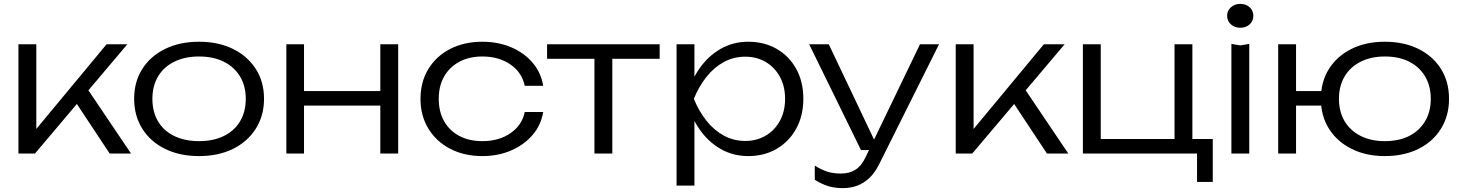

<svg xmlns="http://www.w3.org/2000/svg" viewBox="-20 -791 7525 989"><path d="M75 0V-563H167V-83L139 -93L529 -563H636L160 0ZM545 0 359 -281 419 -350 655 0Z M1005 13Q906 13 830.5 -24Q755 -61 713 -128Q671 -195 671 -282Q671 -370 713 -436Q755 -502 830.5 -539Q906 -576 1005 -576Q1105 -576 1180 -539Q1255 -502 1297.5 -436Q1340 -370 1340 -282Q1340 -195 1297.5 -128Q1255 -61 1180 -24Q1105 13 1005 13ZM1005 -64Q1079 -64 1133 -90.5Q1187 -117 1216.5 -166Q1246 -215 1246 -282Q1246 -348 1216.5 -397Q1187 -446 1133 -473Q1079 -500 1005 -500Q932 -500 877.5 -473Q823 -446 794 -397Q765 -348 765 -282Q765 -215 794 -166Q823 -117 877.5 -90.5Q932 -64 1005 -64Z M1455 -563H1546V0H1455ZM1939 -563H2031V0H1939ZM1506 -322H1982V-247H1506Z M2778 -214Q2767 -147 2723.5 -96Q2680 -45 2613 -16Q2546 13 2465 13Q2371 13 2299 -24.5Q2227 -62 2186.5 -128.5Q2146 -195 2146 -282Q2146 -369 2186.5 -435.5Q2227 -502 2299 -539Q2371 -576 2465 -576Q2546 -576 2613 -547.5Q2680 -519 2723.5 -468Q2767 -417 2778 -349H2683Q2668 -419 2608.5 -459.5Q2549 -500 2465 -500Q2397 -500 2346.5 -473Q2296 -446 2268 -397.5Q2240 -349 2240 -282Q2240 -215 2268 -166Q2296 -117 2346.5 -90.5Q2397 -64 2465 -64Q2550 -64 2609.5 -105Q2669 -146 2683 -214Z M3042 -532H3134V0H3042ZM2798 -563H3378V-488H2798Z M3465 -563H3557V-350L3552 -332V-241L3557 -212V165H3465ZM3514 -282Q3536 -370 3581.5 -436Q3627 -502 3691.5 -539Q3756 -576 3834 -576Q3917 -576 3981 -539Q4045 -502 4081.5 -436Q4118 -370 4118 -282Q4118 -195 4081.5 -128.5Q4045 -62 3981 -24.5Q3917 13 3834 13Q3756 13 3691.5 -24Q3627 -61 3581.5 -127.5Q3536 -194 3514 -282ZM4024 -282Q4024 -346 3997.5 -395Q3971 -444 3924.5 -471.5Q3878 -499 3819 -499Q3759 -499 3708.5 -471.5Q3658 -444 3619 -395Q3580 -346 3554 -282Q3580 -218 3619 -169Q3658 -120 3708.5 -92.5Q3759 -65 3819 -65Q3878 -65 3924.5 -92.5Q3971 -120 3997.5 -169Q4024 -218 4024 -282Z M4321 178Q4278 178 4244 167Q4210 156 4177 135V62Q4210 83 4241 93Q4272 103 4312 103Q4355 103 4386 83.5Q4417 64 4438 20L4719 -563H4817L4509 54Q4488 97 4459.5 124.5Q4431 152 4396.5 165Q4362 178 4321 178ZM4415 -18 4148 -563H4249L4508 -18Z M4903 0V-563H4995V-83L4967 -93L5357 -563H5464L4988 0ZM5373 0 5187 -281 5247 -350 5483 0Z M6122 -563V-48L6104 -75H6227V146H6146V-24L6169 0H5558V-563H5650V-48L5627 -75H6046L6030 -48V-563Z M6323 -565 6369 -557 6415 -565V0H6323ZM6368 -648Q6340 -648 6320.5 -665.5Q6301 -683 6301 -710Q6301 -736 6320.5 -753.5Q6340 -771 6368 -771Q6398 -771 6417 -753.5Q6436 -736 6436 -710Q6436 -683 6417 -665.5Q6398 -648 6368 -648Z M7113 13Q7016 13 6941.5 -24.5Q6867 -62 6825.5 -128Q6784 -194 6784 -282Q6784 -370 6825.5 -436Q6867 -502 6941.5 -539Q7016 -576 7113 -576Q7212 -576 7286.5 -539Q7361 -502 7402.5 -436Q7444 -370 7444 -282Q7444 -195 7402.5 -128Q7361 -61 7286.5 -24Q7212 13 7113 13ZM6564 0V-563H6656V0ZM6613 -247V-322H6838V-247ZM7113 -64Q7187 -64 7239.5 -91Q7292 -118 7321 -167Q7350 -216 7350 -282Q7350 -348 7321 -397Q7292 -446 7239.5 -473Q7187 -500 7113 -500Q7042 -500 6988.5 -473Q6935 -446 6906 -397Q6877 -348 6877 -282Q6877 -216 6906 -167Q6935 -118 6988.5 -91Q7042 -64 7113 -64Z"/></svg>

Font: Unbounded Light
Style: Regular
Weight: 300
Designer: Luke Prowse, Jean-Baptiste Morizot, Fátima Lázaro, Florian Runge
Foundry: NaN
Version: Version 1.700